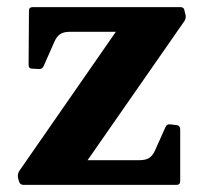

<svg xmlns="http://www.w3.org/2000/svg" viewBox="-20 -517 574 537"><path d="M443 -162Q447 -171 458 -169L475 -167Q484 -165 484 -155V-10Q484 0 474 0H45Q36 0 33 -10L30 -21Q29 -31 34 -39L304 -428H175Q157 -428 147.5 -421Q138 -414 132 -400L102 -332Q98 -323 88 -324L70 -325Q60 -325 60 -335L61 -487Q61 -497 71 -497H485Q495 -497 496 -487L499 -475Q501 -465 495 -457L225 -69H370Q388 -69 397.5 -75.5Q407 -82 413 -95Z"/></svg>

Font: Hahmlet
Style: Bold
Weight: 700
Designer: Minjoo Ham & Mark Frömberg
Foundry: hypertype
Version: Version 1.002; ttfautohint (v1.8.3)